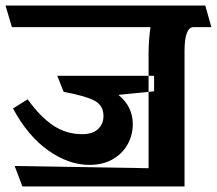

<svg xmlns="http://www.w3.org/2000/svg" viewBox="-40 -600 784 694"><path d="M660 -502Q627 -502 627 -415V74H41L13 0L497 8V-268L517 -270V-326H497V-404Q497 -455 504 -502H3L-20 -580H702L724 -502ZM497 -268 388 -257Q440 -215 440 -151Q440 -113 422 -79.5Q404 -46 368.5 -25Q333 -4 283 -4Q208 -4 134 -56.5Q60 -109 7 -208L60 -241Q106 -177 153 -146Q200 -115 257 -115Q295 -115 314.5 -133.5Q334 -152 334 -181Q334 -220 300 -237Q266 -254 190 -268L167 -326H497Z"/></svg>

Font: Sumana
Style: Bold
Weight: 700
Designer: Cyreal, Alexei Vanyashin (Devanagari), Olga Karpushina (Latin)
Foundry: Cyreal
Version: Version 1.015;PS 001.015;hotconv 1.0.70;makeotf.lib2.5.58329